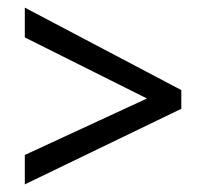

<svg xmlns="http://www.w3.org/2000/svg" viewBox="-20 -574 540 503"><path d="M45 -168 365 -316 45 -476V-554L455 -338V-289L45 -91Z"/></svg>

Font: Noto Sans Gurmukhi SemiCondensed
Style: Regular
Weight: 400
Width: 4
Designer: Jelle Bosma - Monotype Design Team
Foundry: Monotype Imaging Inc.
Version: Version 2.004; ttfautohint (v1.8.4.7-5d5b)